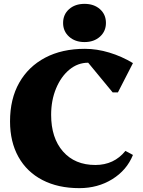

<svg xmlns="http://www.w3.org/2000/svg" viewBox="-20 -959 741 995"><path d="M391 16Q281 16 200 -26Q119 -68 75.5 -146Q32 -224 32 -330Q32 -446 79.5 -530Q127 -614 214 -660Q301 -706 420 -706Q482 -706 546.5 -686.5Q611 -667 669 -632L591 -480H564L437 -634Q383 -634 339.5 -598Q296 -562 270.5 -500.5Q245 -439 245 -364Q245 -244 306.5 -174Q368 -104 474 -104Q571 -104 630 -177L669 -156Q637 -77 562 -30.5Q487 16 391 16ZM418 -741Q369 -741 338 -769Q307 -797 307 -840Q307 -884 338 -911.5Q369 -939 418 -939Q467 -939 498 -911.5Q529 -884 529 -840Q529 -797 498 -769Q467 -741 418 -741Z"/></svg>

Font: Platypi ExtraBold
Style: Regular
Weight: 800
Designer: David Sargent
Foundry: Bolt Cutter Type
Version: Version 1.200; ttfautohint (v1.8.4.7-5d5b)